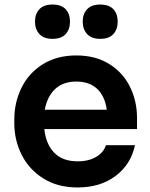

<svg xmlns="http://www.w3.org/2000/svg" viewBox="-20 -806 660 845"><path d="M43 -262V-281Q43 -355 74.5 -419.5Q106 -484 168 -523Q230 -562 316 -562Q400 -562 460.5 -524.5Q521 -487 552 -424Q583 -361 583 -288V-238H175Q182 -172 218.5 -134Q255 -96 322 -96Q371 -96 404 -116Q437 -136 446 -167H574Q556 -82 488.5 -31.5Q421 19 322 19Q233 19 170 -21Q107 -61 75 -125.5Q43 -190 43 -262ZM450 -323Q442 -382 408 -414.5Q374 -447 316 -447Q258 -447 223 -414.5Q188 -382 177 -323ZM134 -711Q134 -745 153.5 -765.5Q173 -786 211 -786Q250 -786 269 -765.5Q288 -745 288 -711Q288 -677 269 -656Q250 -635 211 -635Q173 -635 153.5 -656Q134 -677 134 -711ZM344 -711Q344 -745 363.5 -765.5Q383 -786 421 -786Q460 -786 479 -765.5Q498 -745 498 -711Q498 -677 479 -656Q460 -635 421 -635Q383 -635 363.5 -656Q344 -677 344 -711Z"/></svg>

Font: Sora-SIA SemiBold
Style: Regular
Weight: 600
Designer: Jonathan Barnbrook, Julián Moncada
Foundry: Barnbrook Fonts
Version: Version 2.000